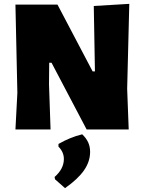

<svg xmlns="http://www.w3.org/2000/svg" viewBox="-20 -671 750 995"><path d="M639 -211 647 0H429L247 -346H235L234 -234L242 0H60L70 -190L60 -647H278L460 -301H472L466 -640L650 -651ZM447 116Q447 166 415.5 211.5Q384 257 317 304L265 258L263 246Q311 204 311 153Q311 117 283 89V75Q344 40 406 25Q427 45 437 67Q447 89 447 116Z"/></svg>

Font: Luna Sans Black
Style: Regular
Weight: 900
Designer: Juan Pablo del Peral
Foundry: Huerta Tipografica
Version: Version 2.001; ttfautohint (v1.5)